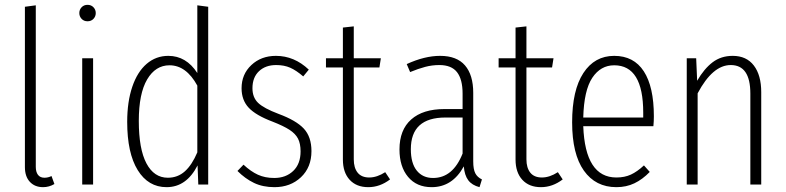

<svg xmlns="http://www.w3.org/2000/svg" viewBox="-20 -763 3251 794"><path d="M83 -72V-735L128 -741V-73Q128 -52 137 -40Q146 -28 164 -28Q179 -28 193 -35L205 -2Q183 11 158 11Q124 11 103.5 -11Q83 -33 83 -72Z M365 -522V0H320V-522ZM376 -709Q376 -695 366.5 -685Q357 -675 342 -675Q327 -675 317.5 -685Q308 -695 308 -709Q308 -723 317.5 -733Q327 -743 342 -743Q357 -743 366.5 -733Q376 -723 376 -709Z M841 -735V0H800L797 -79Q751 11 669 11Q593 11 549.5 -59.5Q506 -130 506 -259Q506 -342 527 -404Q548 -466 586.5 -499Q625 -532 676 -532Q750 -532 796 -461V-741ZM796 -133V-409Q750 -493 681 -493Q623 -493 588.5 -434.5Q554 -376 554 -263Q554 -147 585.5 -87.5Q617 -28 674 -28Q715 -28 744.5 -54.5Q774 -81 796 -133Z M1257 -475 1234 -447Q1205 -472 1180 -483Q1155 -494 1122 -494Q1078 -494 1051 -468.5Q1024 -443 1024 -398Q1024 -360 1047.5 -337.5Q1071 -315 1132 -292Q1205 -265 1236.5 -231Q1268 -197 1268 -138Q1268 -71 1224.5 -30Q1181 11 1115 11Q1067 11 1030.5 -6.5Q994 -24 962 -56L987 -82Q1017 -54 1046.5 -40.5Q1076 -27 1114 -27Q1162 -27 1192.5 -56Q1223 -85 1223 -137Q1223 -169 1212.5 -189.5Q1202 -210 1177.5 -226Q1153 -242 1107 -260Q1038 -286 1008.5 -317.5Q979 -349 979 -398Q979 -456 1019.5 -494Q1060 -532 1121 -532Q1197 -532 1257 -475Z M1593 -21Q1551 11 1503 11Q1454 11 1426 -19.5Q1398 -50 1398 -103V-484H1328V-522H1398V-649L1443 -654V-522H1555L1549 -484H1443V-104Q1443 -69 1459 -49Q1475 -29 1507 -29Q1539 -29 1573 -51Z M1973 -21 1963 11Q1932 3 1916.5 -17.5Q1901 -38 1898 -75Q1851 11 1765 11Q1703 11 1667.5 -31.5Q1632 -74 1632 -145Q1632 -226 1680.5 -269Q1729 -312 1818 -312H1893V-376Q1893 -435 1870 -464.5Q1847 -494 1797 -494Q1767 -494 1738.5 -486.5Q1710 -479 1676 -465L1662 -498Q1736 -532 1800 -532Q1869 -532 1903 -492.5Q1937 -453 1937 -379V-96Q1937 -63 1945.5 -46.5Q1954 -30 1973 -21ZM1893 -128V-277H1822Q1679 -277 1679 -146Q1679 -88 1703.5 -57.5Q1728 -27 1771 -27Q1853 -27 1893 -128Z M2307 -21Q2265 11 2217 11Q2168 11 2140 -19.5Q2112 -50 2112 -103V-484H2042V-522H2112V-649L2157 -654V-522H2269L2263 -484H2157V-104Q2157 -69 2173 -49Q2189 -29 2221 -29Q2253 -29 2287 -51Z M2682 -241H2392Q2400 -29 2529 -29Q2563 -29 2589 -41Q2615 -53 2643 -79L2667 -52Q2637 -21 2603.5 -5Q2570 11 2529 11Q2443 11 2394.5 -57.5Q2346 -126 2346 -257Q2346 -390 2392.5 -461Q2439 -532 2520 -532Q2601 -532 2642.5 -468Q2684 -404 2684 -282Q2684 -261 2682 -241ZM2640 -297Q2640 -493 2520 -493Q2464 -493 2429.5 -441.5Q2395 -390 2392 -277H2640Z M3128 -382V0H3083V-376Q3083 -494 3002 -494Q2927 -494 2865 -377V0H2820V-522H2859L2863 -429Q2892 -479 2927 -505.5Q2962 -532 3010 -532Q3067 -532 3097.5 -492Q3128 -452 3128 -382Z"/></svg>

Font: Fira Sans Extra Condensed ExtraLight
Style: Regular
Weight: 275
Width: 1
Designer: Carrois Corporate & Edenspiekermann AG
Foundry: Carrois Corporate GbR & Edenspiekermann AG
Version: Version 4.203